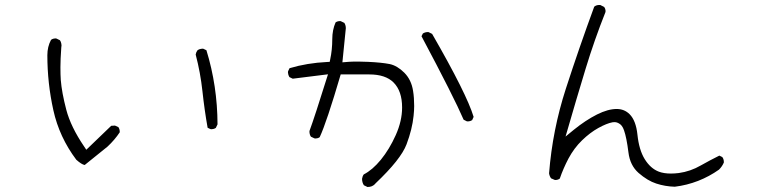

<svg xmlns="http://www.w3.org/2000/svg" viewBox="-20 -722 3040 768"><path d="M821.8 -205.6Q823.2 -205.1 826.4 -205.1Q829.6 -205.1 834.2 -206.3Q838.9 -207.5 843.3 -210.4L850.1 -224.6Q849.6 -378.4 805.7 -521L793.5 -526.9Q792 -527.3 789.6 -527.3Q787.1 -527.3 783.2 -526.4Q775.9 -525.4 770 -521Q764.2 -513.2 762.7 -503.9Q781.7 -431.6 789.8 -356.7Q797.9 -281.7 810.5 -210.9ZM459 -194.8Q459 -205.6 453.6 -213.4L439.9 -219.7L424.8 -218.8L325.2 -123L316.4 -136.2Q263.2 -214.4 245.1 -283.2Q227.1 -352.1 223.1 -402.3Q221.7 -422.4 221.7 -453.1Q221.7 -483.9 225.1 -531.7Q226.1 -536.6 226.1 -540.5Q226.1 -544.4 225.1 -547.9Q224.1 -554.7 219.7 -561L205.6 -567.9Q204.1 -568.4 200.9 -568.4Q197.8 -568.4 193.1 -567.1Q188.5 -565.9 184.1 -562.5Q169.4 -535.2 169.4 -501Q169.4 -389.2 193.4 -281.2Q217.3 -173.3 285.2 -83Q306.6 -64 318.8 -62L410.2 -135.7Q439 -162.6 459 -192.9Q459 -193.8 459 -194.8Z M1847.2 -236.8Q1848.6 -236.3 1851.8 -236.3Q1855 -236.3 1859.6 -237.5Q1864.3 -238.8 1868.7 -241.7L1874.5 -254.4Q1847.2 -345.7 1708.5 -586.4L1694.8 -593.3Q1693.4 -593.8 1692.4 -593.8Q1680.2 -593.8 1671.4 -587.9L1666 -577.1Q1796.4 -332 1834.5 -243.2ZM1451.2 25.9Q1468.3 25.9 1479.5 14.6L1481.9 11.7Q1583.5 -84.5 1606.2 -144.8Q1628.9 -205.1 1634.3 -258.3Q1636.7 -280.8 1636.7 -297.9Q1636.7 -331.5 1632.3 -358.4Q1625.5 -402.8 1597.2 -431.2Q1568.8 -459.5 1538.6 -465.8Q1505.4 -472.2 1452.6 -474.6Q1428.2 -475.6 1417.2 -475.6Q1406.2 -475.6 1394.3 -475.6Q1382.3 -475.6 1349.6 -472.7L1362.8 -604Q1363.3 -606.4 1363.3 -608.9Q1363.3 -621.1 1357.4 -630.4L1343.3 -637.2Q1341.8 -637.7 1340.8 -637.7Q1329.6 -637.7 1322.3 -632.3Q1309.1 -602.1 1309.1 -565.4Q1309.1 -522.9 1300.8 -484.4L1298.8 -474.6L1288.6 -474.1Q1208.5 -470.2 1138.2 -449.2L1132.3 -437Q1131.8 -435.5 1131.8 -432.1Q1131.8 -428.7 1133.3 -423.6Q1134.8 -418.5 1137.7 -413.6L1150.9 -407.2L1292 -424.8Q1237.8 -251.5 1218.3 -199.2Q1217.8 -197.8 1217.8 -196.3Q1217.8 -184.1 1223.6 -175.3L1237.8 -168.5Q1239.3 -168 1242.4 -168Q1245.6 -168 1250.2 -169.2Q1254.9 -170.4 1258.8 -173.3Q1286.6 -232.9 1342.8 -424.3H1457Q1522 -424.3 1554.2 -392.1Q1588.4 -357.9 1588.4 -292Q1588.4 -238.3 1563 -181.6Q1537.6 -125 1503.4 -83Q1469.7 -42 1435.1 -24.4Q1429.7 -17.1 1428.2 -6.8Q1428.2 7.8 1435.5 19L1449.7 25.9Q1450.7 25.9 1451.2 25.9Z M2430.2 -232.9Q2433.6 -233.4 2436.8 -233.4Q2439.9 -233.4 2442.6 -233.2Q2445.3 -232.9 2448 -231.9Q2450.7 -231 2453.6 -229.5Q2468.8 -222.7 2476.1 -200.7Q2486.3 -171.9 2493.7 -112.8Q2500 -60.5 2534.2 -30.3Q2570.3 1 2605 12.2Q2640.6 23.9 2679.2 24.9Q2727.5 19 2772.5 1.5Q2817.4 -16.1 2856 -43.5Q2869.1 -56.6 2875.5 -72.3Q2875.5 -72.3 2875.5 -72.8Q2875.5 -85.9 2869.1 -93.8L2857.4 -99.6Q2820.8 -81.5 2783.7 -60.5Q2741.7 -36.1 2694.8 -29.8Q2678.2 -27.8 2663.6 -27.8Q2635.7 -27.8 2615.7 -35.2Q2582 -47.9 2558.6 -85.9Q2536.1 -122.6 2529.8 -183.1Q2523.9 -239.7 2498.5 -265.1Q2477.5 -286.1 2446.8 -286.1Q2412.1 -286.1 2368.2 -264.2Q2321.8 -240.7 2274.9 -202.6L2242.2 -175.8Q2287.1 -331.1 2322.3 -446.5Q2357.4 -562 2401.9 -673.8Q2402.3 -675.3 2402.3 -678.5Q2402.3 -681.6 2400.9 -686Q2399.4 -690.4 2396.5 -694.3L2380.9 -702.1Q2378.9 -702.1 2377 -702.1Q2365.2 -702.1 2356.9 -695.3Q2296.9 -532.2 2243.4 -367.2Q2189.9 -202.1 2176.3 -28.8Q2177.7 -18.1 2184.1 -8.8L2198.7 -2.4Q2199.7 -2 2201.2 -2Q2211.9 -2 2219.2 -7.8Q2232.9 -47.9 2253.9 -87.9Q2276.4 -129.9 2308.1 -160.6Q2339.8 -191.4 2373.3 -210Q2406.7 -228.5 2430.2 -232.9Z"/></svg>

Font: NaikaiFont
Style: ExtraLight
Weight: 200
Version: Version 1.89